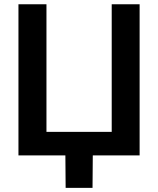

<svg xmlns="http://www.w3.org/2000/svg" viewBox="-20 -748 761 924"><path d="M651.9 0H68.8V-727.5H203.6V-113.3H517.6V-727.5H651.9ZM295.9 156.2 294.4 -31.2H426.8L425.3 156.2Z"/></svg>

Font: V-Inter
Style: SemiBold-600
Weight: 600
Designer: Rasmus Andersson
Foundry: rsms
Version: Version 4.000;git-4146feb